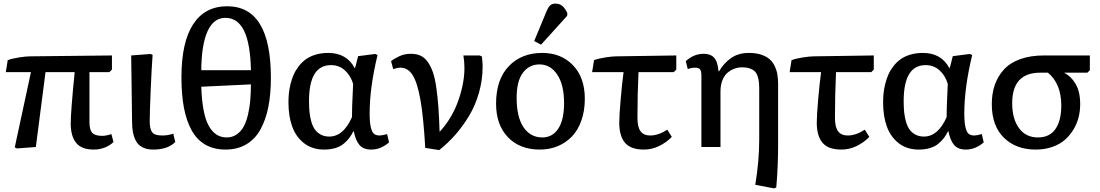

<svg xmlns="http://www.w3.org/2000/svg" viewBox="-20 -817 6113 1067"><path d="M501 14.2Q433.6 14.2 403.3 -22.9Q373 -60.1 373 -130.9Q373 -196.3 395 -416H232.9L179.2 0L74.2 7.8L62 2L151.9 -416H12.2L22.9 -482.9Q50.8 -492.7 88.4 -498.3Q126 -503.9 147 -503.9L602.1 -508.8V-430.2L587.9 -416H477.1V-138.2Q477.1 -96.7 492.2 -79.3Q507.3 -62 548.8 -62Q569.3 -62 599.1 -71.8L610.8 -27.8Q592.3 -9.3 563.5 2.4Q534.7 14.2 501 14.2Z M832 14.2Q796.4 14.2 772 1.7Q747.6 -10.7 735.6 -33.7Q723.6 -56.6 718.8 -82Q713.9 -107.4 713.9 -141.1Q713.9 -176.8 711.4 -338.6Q709 -500.5 709 -508.8L816.9 -517.1L828.1 -512.2Q823.2 -450.2 817.6 -320.6Q812 -190.9 812 -143.1Q812 -99.6 825.7 -81.8Q839.4 -64 880.9 -64Q914.6 -64 942.9 -74.2L954.1 -27.8Q912.1 14.2 832 14.2Z M1233.4 14.2Q1168.9 14.2 1121.6 -12.9Q1074.2 -40 1045.2 -92.5Q1016.1 -145 1002.2 -218Q988.3 -291 988.3 -387.2Q988.3 -582.5 1053.5 -682.4Q1118.7 -782.2 1242.7 -782.2Q1485.4 -782.2 1485.4 -384.8Q1485.4 -293.9 1471.2 -222.4Q1457 -150.9 1427.2 -97.2Q1397.5 -43.5 1348.4 -14.6Q1299.3 14.2 1233.4 14.2ZM1098.6 -426.8H1374.5Q1371.6 -573.7 1336.4 -645.8Q1301.3 -717.8 1232.4 -717.8Q1167 -717.8 1133.3 -643.1Q1099.6 -568.4 1098.6 -426.8ZM1239.3 -53.2Q1271.5 -53.2 1295.7 -70.1Q1319.8 -86.9 1334.5 -114Q1349.1 -141.1 1358.4 -180.9Q1367.7 -220.7 1370.8 -260.3Q1374 -299.8 1374.5 -348.1L1098.6 -335Q1103.5 -185.1 1139.4 -119.1Q1175.3 -53.2 1239.3 -53.2Z M1781.2 14.2Q1715.3 14.2 1669.9 -21Q1624.5 -56.2 1603.8 -114Q1583 -171.9 1583 -248Q1583 -273.4 1585.4 -298.1Q1587.9 -322.8 1594.7 -350.6Q1601.6 -378.4 1612.3 -402.6Q1623 -426.8 1640.4 -449.2Q1657.7 -471.7 1680.2 -487.8Q1702.6 -503.9 1734.4 -513.4Q1766.1 -522.9 1804.2 -522.9Q1907.2 -522.9 1952.1 -437L1955.1 -445.8L1970.2 -504.9L2064.9 -517.1L2078.1 -511.2Q2034.2 -329.6 2034.2 -187Q2034.2 -136.2 2041 -108.6Q2047.9 -81.1 2059.3 -72.5Q2070.8 -64 2090.3 -64Q2103 -64 2131.3 -71.8L2142.1 -25.9Q2125.5 -10.3 2099.4 2Q2073.2 14.2 2043 14.2Q1998.5 14.2 1977.1 -12Q1955.6 -38.1 1946.3 -86.9H1943.4Q1933.1 -66.4 1921.9 -51.3Q1910.6 -36.1 1891.8 -19.8Q1873 -3.4 1845 5.4Q1816.9 14.2 1781.2 14.2ZM1810.1 -58.1Q1888.2 -58.1 1936 -166Q1935.1 -199.2 1942.4 -351.1Q1928.7 -397 1896.7 -426Q1864.7 -455.1 1819.3 -455.1Q1697.3 -455.1 1697.3 -255.9Q1697.3 -221.7 1700 -194.3Q1702.6 -167 1710.2 -140.6Q1717.8 -114.3 1730.2 -96.9Q1742.7 -79.6 1762.9 -68.8Q1783.2 -58.1 1810.1 -58.1Z M2420.9 17.1 2343.3 4.9Q2333.5 -164.1 2316.7 -260.7Q2299.8 -357.4 2273.4 -399.2Q2247.1 -440.9 2205.1 -440.9Q2189.5 -440.9 2165 -433.1L2153.3 -477.1Q2171.9 -492.2 2200.4 -505.1Q2229 -518.1 2263.2 -518.1Q2294.4 -518.1 2317.6 -507.3Q2340.8 -496.6 2357.9 -471.7Q2375 -446.8 2386.2 -414.1Q2397.5 -381.3 2404.8 -329.6Q2412.1 -277.8 2416.3 -221.2Q2420.4 -164.6 2422.9 -85L2428.2 -89.8Q2494.6 -164.6 2527.8 -260.5Q2561 -356.4 2561 -439Q2561 -475.6 2555.2 -508.8H2646L2658.2 -502.9Q2662.1 -466.8 2662.1 -448.2Q2662.1 -373 2641.8 -301.8Q2621.6 -230.5 2586.2 -172.1Q2550.8 -113.8 2509.8 -67.4Q2468.8 -21 2420.9 17.1Z M2986.8 -568.8 2948.7 -588.9 3017.1 -753.9Q3026.4 -776.4 3036.9 -786.6Q3047.4 -796.9 3065.9 -796.9Q3090.8 -796.9 3106.2 -783Q3121.6 -769 3132.8 -744.1L3131.8 -729ZM2980 14.2Q2868.2 14.2 2802.5 -54.7Q2736.8 -123.5 2736.8 -241.2Q2736.8 -375 2807.4 -449Q2877.9 -522.9 2993.7 -522.9Q3098.1 -522.9 3164.1 -454.6Q3230 -386.2 3230 -268.1Q3230 -201.2 3210.9 -147.2Q3191.9 -93.3 3158.2 -58.3Q3124.5 -23.4 3079.1 -4.6Q3033.7 14.2 2980 14.2ZM2993.7 -53.2Q3050.3 -53.2 3082.5 -102.1Q3114.7 -150.9 3114.7 -244.1Q3114.7 -345.7 3076.9 -402.3Q3039.1 -459 2978 -459Q2921.4 -459 2886.2 -413.1Q2851.1 -367.2 2851.1 -272.9Q2851.1 -166.5 2889.4 -109.9Q2927.7 -53.2 2993.7 -53.2Z M3558.1 14.2Q3484.9 14.2 3453.1 -23.9Q3421.4 -62 3421.4 -134.8Q3421.4 -173.8 3429 -262.2Q3436.5 -350.6 3445.3 -416H3270.5L3281.2 -482.9Q3309.1 -492.7 3346.7 -498.3Q3384.3 -503.9 3404.3 -503.9L3738.3 -508.8V-430.2L3724.1 -416H3528.3Q3522.5 -291.5 3522.5 -161.1Q3522.5 -111.3 3539.8 -87.6Q3557.1 -64 3593.3 -64Q3638.7 -64 3688.5 -96.2L3713.4 -56.2Q3683.1 -24.9 3642.8 -5.4Q3602.5 14.2 3558.1 14.2Z M4282.2 230 4177.2 210Q4199.2 79.1 4199.2 -41V-319.8Q4199.2 -343.8 4197.5 -360.4Q4195.8 -377 4190.2 -393.8Q4184.6 -410.6 4174.3 -420.7Q4164.1 -430.7 4146.5 -436.8Q4128.9 -442.9 4104 -442.9Q4082 -442.9 4061.8 -435.5Q4041.5 -428.2 4023.4 -413.1Q4005.4 -397.9 3994.6 -370.8Q3983.9 -343.8 3983.9 -308.1V0H3877.9V-396Q3877.9 -421.9 3870.4 -431.4Q3862.8 -440.9 3844.2 -440.9Q3823.2 -440.9 3802.2 -433.1L3791 -477.1Q3835.4 -518.1 3891.1 -518.1Q3928.2 -518.1 3948.2 -496.8Q3968.3 -475.6 3973.1 -420.9H3976.1Q4001 -464.4 4041.7 -493.7Q4082.5 -522.9 4142.1 -522.9Q4180.7 -522.9 4209.7 -513.4Q4238.8 -503.9 4256.6 -488.3Q4274.4 -472.7 4285.4 -449.5Q4296.4 -426.3 4300.3 -402.3Q4304.2 -378.4 4304.2 -349.1V-8.8Q4304.2 45.4 4301.8 104Q4299.3 162.6 4296.4 193.8L4293.9 225.1Z M4655.8 14.2Q4582.5 14.2 4550.8 -23.9Q4519 -62 4519 -134.8Q4519 -173.8 4526.6 -262.2Q4534.2 -350.6 4543 -416H4368.2L4378.9 -482.9Q4406.7 -492.7 4444.3 -498.3Q4481.9 -503.9 4502 -503.9L4835.9 -508.8V-430.2L4821.8 -416H4626Q4620.1 -291.5 4620.1 -161.1Q4620.1 -111.3 4637.5 -87.6Q4654.8 -64 4690.9 -64Q4736.3 -64 4786.1 -96.2L4811 -56.2Q4780.8 -24.9 4740.5 -5.4Q4700.2 14.2 4655.8 14.2Z M5085.9 14.2Q5020 14.2 4974.6 -21Q4929.2 -56.2 4908.4 -114Q4887.7 -171.9 4887.7 -248Q4887.7 -273.4 4890.1 -298.1Q4892.6 -322.8 4899.4 -350.6Q4906.2 -378.4 4917 -402.6Q4927.7 -426.8 4945.1 -449.2Q4962.4 -471.7 4984.9 -487.8Q5007.3 -503.9 5039.1 -513.4Q5070.8 -522.9 5108.9 -522.9Q5211.9 -522.9 5256.8 -437L5259.8 -445.8L5274.9 -504.9L5369.6 -517.1L5382.8 -511.2Q5338.9 -329.6 5338.9 -187Q5338.9 -136.2 5345.7 -108.6Q5352.5 -81.1 5364 -72.5Q5375.5 -64 5395 -64Q5407.7 -64 5436 -71.8L5446.8 -25.9Q5430.2 -10.3 5404.1 2Q5377.9 14.2 5347.7 14.2Q5303.2 14.2 5281.7 -12Q5260.3 -38.1 5251 -86.9H5248Q5237.8 -66.4 5226.6 -51.3Q5215.3 -36.1 5196.5 -19.8Q5177.7 -3.4 5149.7 5.4Q5121.6 14.2 5085.9 14.2ZM5114.7 -58.1Q5192.9 -58.1 5240.7 -166Q5239.7 -199.2 5247.1 -351.1Q5233.4 -397 5201.4 -426Q5169.4 -455.1 5124 -455.1Q5002 -455.1 5002 -255.9Q5002 -221.7 5004.6 -194.3Q5007.3 -167 5014.9 -140.6Q5022.5 -114.3 5034.9 -96.9Q5047.4 -79.6 5067.6 -68.8Q5087.9 -58.1 5114.7 -58.1Z M5735.8 14.2Q5626 14.2 5558.8 -51.8Q5491.7 -117.7 5491.7 -237.8Q5491.7 -296.9 5508.3 -345Q5524.9 -393.1 5558.8 -430.4Q5592.8 -467.8 5649.4 -488.3Q5706.1 -508.8 5781.7 -508.8H6036.6V-426.8L6022.9 -413.1H5896V-411.1Q5932.1 -393.6 5957.5 -350.6Q5982.9 -307.6 5982.9 -237.8Q5982.9 -200.7 5974.1 -165.3Q5965.3 -129.9 5945.6 -97.2Q5925.8 -64.5 5897.7 -39.8Q5869.6 -15.1 5827.9 -0.5Q5786.1 14.2 5735.8 14.2ZM5748.5 -53.2Q5813 -53.2 5845.5 -100.1Q5877.9 -147 5877.9 -230Q5877.9 -351.6 5803.7 -413.1H5760.7Q5605 -413.1 5605 -243.2Q5605 -157.2 5642.6 -105.2Q5680.2 -53.2 5748.5 -53.2Z"/></svg>

Font: Literata Book Medium
Style: Regular
Weight: 500
Designer: Latin by Veronika Burian and Jose Scaglione. Greek by Irene Vlachou. Cyrillic by Vera Evstafieva
Foundry: TypeTogether
Version: Version 2.003;PS 002.003;hotconv 1.0.88;makeotf.lib2.5.64775